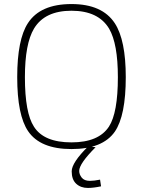

<svg xmlns="http://www.w3.org/2000/svg" viewBox="-20 -728 706 948"><path d="M333 -25Q467 -25 518 -103Q562 -171 562 -347Q562 -512 519 -586Q466 -675 333 -675Q201 -675 148 -587Q103 -512 103 -347Q103 -170 148 -102Q197 -25 333 -25ZM333 8Q179 8 119 -80Q65 -159 65 -347Q65 -533 118 -614Q179 -708 333 -708Q485 -708 547 -613Q601 -530 601 -347Q601 -157 547 -78Q487 8 333 8ZM414 200Q379 200 356.5 179.5Q334 159 334 118Q334 75 416 -6L452 -1Q371 80 371 116Q371 133 383.5 149Q396 165 424 165Q444 165 474 159L479 192Q441 200 414 200Z"/></svg>

Font: Storia Sans Thin
Style: Regular
Weight: 100
Designer: Accademia di Belle Arti di Urbino and others
Foundry: Accademia di Belle Arti di Urbino and others.
Version: Version 60.001;May 25, 2020;FontCreator 12.0.0.2522 64-bit